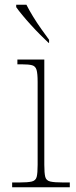

<svg xmlns="http://www.w3.org/2000/svg" viewBox="-20 -786 320 806"><path d="M31 0V-20H61Q97 -20 113.5 -24Q130 -28 134 -43.5Q138 -59 138 -94V-442Q138 -477 133.5 -492.5Q129 -508 115 -512Q101 -516 71 -516H53V-536H166V-94Q166 -59 170 -43.5Q174 -28 191 -24Q208 -20 245 -20H273V0ZM184 -606Q169 -620 149.5 -639.5Q130 -659 110 -681Q90 -703 73.5 -723Q57 -743 48 -756V-766H91Q102 -744 118.5 -717Q135 -690 153.5 -664Q172 -638 186 -619V-606Z"/></svg>

Font: Noto Serif Bengali Thin
Style: Regular
Weight: 250
Version: Version 2.003